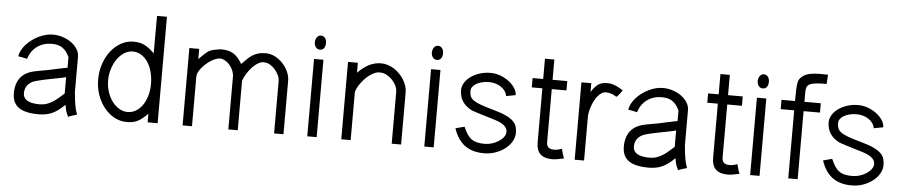

<svg xmlns="http://www.w3.org/2000/svg" viewBox="-42 -985 5974 1272"><g transform="rotate(5 2945.5 -349.0)"><path d="M488.8 -9.8Q474.6 -5.9 459.2 -1.2Q443.8 3.4 430.2 9.8Q414.6 -23.9 411.1 -44.7Q407.7 -65.4 406.7 -68.4Q385.3 -46.9 365.2 -32Q345.2 -17.1 324.7 -7.8Q304.2 1.5 282.2 5.6Q260.3 9.8 234.9 9.8Q143.6 9.8 101.3 -20.8Q59.1 -51.3 59.1 -115.2Q59.1 -179.2 89.8 -218.8Q120.6 -258.3 184.1 -271.5Q198.2 -274.4 207 -276.1Q215.8 -277.8 223.6 -279.3Q231.4 -280.8 239.5 -282Q247.6 -283.2 260 -285.6Q272.5 -288.1 291 -292Q309.6 -295.9 337.9 -302.2Q385.7 -312.5 398.9 -314V-384.3Q380.4 -425.3 353 -444.1Q325.7 -462.9 281.7 -462.9Q225.6 -462.9 184.6 -433.3Q143.6 -403.8 126 -349.1Q120.1 -350.6 115.2 -351.8Q110.4 -353 104.2 -354.5Q98.1 -356 89.6 -357.4Q81.1 -358.9 67.4 -360.8Q69.8 -381.3 80.3 -401.4Q90.8 -421.4 106.9 -439.5Q123 -457.5 143.8 -473.1Q164.6 -488.8 187.7 -500.2Q210.9 -511.7 235.4 -518.1Q259.8 -524.4 283.7 -524.4Q317.9 -524.4 349.9 -513.9Q381.8 -503.4 406.7 -485.4Q431.6 -467.3 446.5 -443.1Q461.4 -418.9 461.4 -392.1V-158.2Q463.9 -130.4 466.6 -108.6Q469.2 -86.9 472.4 -69.3Q475.6 -51.8 479.5 -37.4Q483.4 -22.9 488.8 -9.8ZM395 -142.6V-251.5Q388.7 -249 372.1 -245.6Q355.5 -242.2 334 -238Q312.5 -233.9 287.8 -229Q263.2 -224.1 240.7 -219.2Q218.3 -214.4 200.2 -209.2Q182.1 -204.1 172.9 -199.2Q125.5 -173.8 125.5 -121.1Q125.5 -88.9 153.1 -72.8Q180.7 -56.6 234.9 -56.6Q261.2 -56.6 282.7 -64.2Q304.2 -71.8 323 -83.7Q341.8 -95.7 359.1 -111.1Q376.5 -126.5 395 -142.6Z M1025.4 0H959V-57.1Q939 -37.1 922.6 -24.2Q906.2 -11.2 890.6 -3.7Q875 3.9 858.2 6.8Q841.3 9.8 820.3 9.8Q790 9.8 762.7 0Q735.4 -9.8 711.7 -27.6Q688 -45.4 668.7 -69.8Q649.4 -94.2 635.7 -123.5Q622.1 -152.8 614.7 -186Q607.4 -219.2 607.4 -254.4Q607.4 -308.6 623.8 -357.7Q640.1 -406.7 668.7 -443.6Q697.3 -480.5 736.1 -502.4Q774.9 -524.4 820.3 -524.4Q840.8 -524.4 858.2 -521Q875.5 -517.6 891.8 -509.8Q908.2 -502 924.6 -489.3Q940.9 -476.6 959 -458.5L959.5 -708H1025.4ZM959 -254.4Q959 -297.4 949 -334.7Q939 -372.1 920.7 -399.7Q902.3 -427.2 877 -443.1Q851.6 -459 820.3 -459Q789.6 -459 762.7 -441.4Q735.8 -423.8 716.1 -395.3Q696.3 -366.7 685.1 -329.8Q673.8 -293 673.8 -254.4Q673.8 -213.9 685.8 -177.7Q697.8 -141.6 717.8 -114.7Q737.8 -87.9 764.4 -72.3Q791 -56.6 820.3 -56.6Q851.1 -56.6 876.7 -72.5Q902.3 -88.4 920.7 -115.5Q939 -142.6 949 -178.5Q959 -214.4 959 -254.4Z M1862.3 0H1799.8V-347.2Q1799.8 -367.7 1789.8 -388.2Q1779.8 -408.7 1764.9 -425.3Q1750 -441.9 1731.9 -452.4Q1713.9 -462.9 1697.8 -462.9Q1678.7 -466.3 1657.5 -454.8Q1636.2 -443.4 1616.9 -423.3Q1597.7 -403.3 1582 -378.4Q1566.4 -353.5 1558.1 -329.6V0H1495.6V-351.1Q1495.6 -370.6 1487.3 -390.6Q1479 -410.6 1465.6 -426.8Q1452.1 -442.9 1434.8 -452.9Q1417.5 -462.9 1399.9 -462.9Q1385.7 -462.9 1369.4 -456.3Q1353 -449.7 1336.9 -439.2Q1320.8 -428.7 1305.7 -414.8Q1290.5 -400.9 1279.1 -386.5Q1267.6 -372.1 1260.7 -357.7Q1253.9 -343.3 1253.9 -331.5V0H1191.4V-514.6H1256.8V-446.8Q1274.4 -464.4 1286.6 -476.3Q1298.8 -488.3 1308.6 -495.8Q1318.4 -503.4 1326.7 -507.6Q1335 -511.7 1345 -514.4Q1355 -517.1 1367.9 -519.3Q1380.9 -521.5 1399.9 -524.4Q1425.3 -524.4 1445.3 -520.3Q1465.3 -516.1 1482.2 -506.1Q1499 -496.1 1513.7 -479.7Q1528.3 -463.4 1542.5 -439Q1559.1 -455.6 1574 -470.9Q1588.9 -486.3 1606.4 -498.3Q1624 -510.3 1646.2 -517.3Q1668.5 -524.4 1699.7 -524.4Q1731 -524.4 1760.5 -509.3Q1790 -494.1 1812.5 -470Q1835 -445.8 1848.6 -415.5Q1862.3 -385.3 1862.3 -355Z M2090.3 -626Q2090.3 -605 2080.8 -592Q2071.3 -579.1 2053.2 -579.1Q2037.1 -579.1 2026.6 -592.5Q2016.1 -606 2016.1 -624Q2016.1 -633.8 2018.8 -642.6Q2021.5 -651.4 2026.1 -658.2Q2030.8 -665 2037.6 -668.9Q2044.4 -672.9 2053.2 -672.9Q2069.8 -672.9 2080.3 -659.7Q2090.8 -646.5 2090.3 -626ZM2083 0H2020.5V-514.6H2083Z M2644.5 0H2582V-343.3Q2582 -365.7 2571.3 -387.2Q2560.5 -408.7 2543.9 -425.5Q2527.3 -442.4 2506.8 -452.6Q2486.3 -462.9 2466.8 -462.9Q2445.3 -465.3 2420.7 -452.6Q2396 -439.9 2373.5 -418.7Q2351.1 -397.5 2333.5 -371.1Q2315.9 -344.7 2309.1 -319.8V0H2246.6V-514.6H2312V-448.7Q2351.1 -487.8 2388.2 -506.1Q2425.3 -524.4 2466.8 -524.4Q2489.7 -524.4 2512 -517.1Q2534.2 -509.8 2554 -497.1Q2573.7 -484.4 2590.3 -467Q2606.9 -449.7 2618.9 -430.2Q2630.9 -410.6 2637.7 -389.4Q2644.5 -368.2 2644.5 -347.2Z M2868.7 -626Q2868.7 -605 2859.1 -592Q2849.6 -579.1 2831.5 -579.1Q2815.4 -579.1 2804.9 -592.5Q2794.4 -606 2794.4 -624Q2794.4 -633.8 2797.1 -642.6Q2799.8 -651.4 2804.4 -658.2Q2809.1 -665 2815.9 -668.9Q2822.8 -672.9 2831.5 -672.9Q2848.1 -672.9 2858.6 -659.7Q2869.1 -646.5 2868.7 -626ZM2861.3 0H2798.8V-514.6H2861.3Z M3395.5 -142.6Q3395.5 -113.3 3379.6 -85.9Q3363.8 -58.6 3336.7 -37.4Q3309.6 -16.1 3273.4 -3.2Q3237.3 9.8 3196.3 9.8Q3117.7 9.8 3068.1 -26.9Q3018.6 -63.5 2993.7 -138.7L3053.2 -154.3Q3065.9 -124 3079.1 -104.5Q3092.3 -85 3108.9 -73.5Q3125.5 -62 3146.5 -57.4Q3167.5 -52.7 3196.3 -52.7Q3220.7 -52.7 3245.1 -60.5Q3269.5 -68.4 3289.1 -81.1Q3308.6 -93.8 3320.8 -110.4Q3333 -127 3333 -144.5Q3333 -191.4 3249 -216.8Q3174.8 -239.3 3136 -251.2Q3097.2 -263.2 3092.8 -265.6Q3008.8 -307.1 3008.8 -394.5Q3008.8 -419.4 3023.2 -442.9Q3037.6 -466.3 3062.5 -484.4Q3087.4 -502.4 3121.3 -513.4Q3155.3 -524.4 3194.3 -524.4Q3228 -524.4 3260 -512.5Q3292 -500.5 3316.9 -481.4Q3341.8 -462.4 3356.9 -438.7Q3372.1 -415 3372.1 -392.1L3309.6 -380.4Q3306.6 -398.9 3295.7 -414.3Q3284.7 -429.7 3268.3 -440.4Q3252 -451.2 3231.7 -457Q3211.4 -462.9 3190.4 -462.9Q3166.5 -462.9 3145 -458Q3123.5 -453.1 3107.2 -444.1Q3090.8 -435.1 3081.1 -422.4Q3071.3 -409.7 3071.3 -394.5Q3071.3 -373 3077.1 -358.4Q3083 -343.8 3100.3 -331.5Q3117.7 -319.3 3148.9 -308.1Q3180.2 -296.9 3231.4 -282.7Q3284.7 -268.1 3317.1 -252.9Q3349.6 -237.8 3366.9 -220.9Q3384.3 -204.1 3389.9 -184.8Q3395.5 -165.5 3395.5 -142.6Z M3727.5 -2Q3708 2 3688 5.9Q3668 9.8 3649.4 9.8Q3544.4 9.8 3544.4 -91.8V-452.6H3474.1V-514.6H3544.4V-649.4H3606.9V-514.6H3704.6V-452.6H3606.9V-99.6Q3606.9 -76.2 3619.6 -65.2Q3632.3 -54.2 3655.8 -54.2Q3669.4 -54.2 3681.2 -56.6Q3692.9 -59.1 3708.5 -64.5Q3718.3 -24.4 3727.5 -2Z M4075.7 -485.8Q4074.2 -482.4 4069.1 -474.9Q4064 -467.3 4057.6 -459.5Q4051.3 -451.7 4045.4 -445.6Q4039.6 -439.5 4036.6 -439.5Q4023.4 -449.2 4004.2 -456.1Q3984.9 -462.9 3968.3 -462.9Q3952.1 -462.9 3938 -454.1Q3923.8 -445.3 3911.9 -430.7Q3899.9 -416 3890.6 -397.5Q3881.3 -378.9 3874.8 -359.6Q3868.2 -340.3 3864.7 -321.8Q3861.3 -303.2 3861.3 -288.6V0H3798.8V-514.6H3864.3V-456.5Q3877.4 -476.1 3888.9 -489.3Q3900.4 -502.4 3912.8 -510.3Q3925.3 -518.1 3939.7 -521.2Q3954.1 -524.4 3972.2 -524.4Q3990.2 -524.4 4007.1 -519.3Q4023.9 -514.2 4037.8 -507.3Q4051.8 -500.5 4061.8 -494.1Q4071.8 -487.8 4075.7 -485.8Z M4545.4 -9.8Q4531.2 -5.9 4515.9 -1.2Q4500.5 3.4 4486.8 9.8Q4471.2 -23.9 4467.8 -44.7Q4464.4 -65.4 4463.4 -68.4Q4441.9 -46.9 4421.9 -32Q4401.9 -17.1 4381.3 -7.8Q4360.8 1.5 4338.9 5.6Q4316.9 9.8 4291.5 9.8Q4200.2 9.8 4158 -20.8Q4115.7 -51.3 4115.7 -115.2Q4115.7 -179.2 4146.5 -218.8Q4177.2 -258.3 4240.7 -271.5Q4254.9 -274.4 4263.7 -276.1Q4272.5 -277.8 4280.3 -279.3Q4288.1 -280.8 4296.1 -282Q4304.2 -283.2 4316.7 -285.6Q4329.1 -288.1 4347.7 -292Q4366.2 -295.9 4394.5 -302.2Q4442.4 -312.5 4455.6 -314V-384.3Q4437 -425.3 4409.7 -444.1Q4382.3 -462.9 4338.4 -462.9Q4282.2 -462.9 4241.2 -433.3Q4200.2 -403.8 4182.6 -349.1Q4176.8 -350.6 4171.9 -351.8Q4167 -353 4160.9 -354.5Q4154.8 -356 4146.2 -357.4Q4137.7 -358.9 4124 -360.8Q4126.5 -381.3 4137 -401.4Q4147.5 -421.4 4163.6 -439.5Q4179.7 -457.5 4200.4 -473.1Q4221.2 -488.8 4244.4 -500.2Q4267.6 -511.7 4292 -518.1Q4316.4 -524.4 4340.3 -524.4Q4374.5 -524.4 4406.5 -513.9Q4438.5 -503.4 4463.4 -485.4Q4488.3 -467.3 4503.2 -443.1Q4518.1 -418.9 4518.1 -392.1V-158.2Q4520.5 -130.4 4523.2 -108.6Q4525.9 -86.9 4529.1 -69.3Q4532.2 -51.8 4536.1 -37.4Q4540 -22.9 4545.4 -9.8ZM4451.7 -142.6V-251.5Q4445.3 -249 4428.7 -245.6Q4412.1 -242.2 4390.6 -238Q4369.1 -233.9 4344.5 -229Q4319.8 -224.1 4297.4 -219.2Q4274.9 -214.4 4256.8 -209.2Q4238.8 -204.1 4229.5 -199.2Q4182.1 -173.8 4182.1 -121.1Q4182.1 -88.9 4209.7 -72.8Q4237.3 -56.6 4291.5 -56.6Q4317.9 -56.6 4339.4 -64.2Q4360.8 -71.8 4379.6 -83.7Q4398.4 -95.7 4415.8 -111.1Q4433.1 -126.5 4451.7 -142.6Z M4894.5 -2Q4875 2 4855 5.9Q4835 9.8 4816.4 9.8Q4711.4 9.8 4711.4 -91.8V-452.6H4641.1V-514.6H4711.4V-649.4H4773.9V-514.6H4871.6V-452.6H4773.9V-99.6Q4773.9 -76.2 4786.6 -65.2Q4799.3 -54.2 4822.8 -54.2Q4836.4 -54.2 4848.1 -56.6Q4859.9 -59.1 4875.5 -64.5Q4885.3 -24.4 4894.5 -2Z M5035.6 -626Q5035.6 -605 5026.1 -592Q5016.6 -579.1 4998.5 -579.1Q4982.4 -579.1 4971.9 -592.5Q4961.4 -606 4961.4 -624Q4961.4 -633.8 4964.1 -642.6Q4966.8 -651.4 4971.4 -658.2Q4976.1 -665 4982.9 -668.9Q4989.7 -672.9 4998.5 -672.9Q5015.1 -672.9 5025.6 -659.7Q5036.1 -646.5 5035.6 -626ZM5028.3 0H4965.8V-514.6H5028.3Z M5281.7 -514.6H5390.6V-452.6H5281.7V0H5219.2V-452.6H5129.4V-514.6H5219.2Q5219.2 -564.5 5220.5 -593.8Q5221.7 -623 5225.8 -640.4Q5230 -657.7 5238 -666.7Q5246.1 -675.8 5259.3 -685.1Q5293.5 -708 5369.1 -708Q5374 -708 5380.6 -707.8Q5387.2 -707.5 5394.5 -707.3Q5401.9 -707 5408.7 -707Q5416 -707 5421.9 -708L5418 -645.5Q5373 -645.5 5346.2 -642.6Q5319.3 -639.6 5304.9 -631.8Q5290.5 -624 5286.1 -610.8Q5281.7 -597.7 5281.7 -577.1Z M5840.3 -142.6Q5840.3 -113.3 5824.5 -85.9Q5808.6 -58.6 5781.5 -37.4Q5754.4 -16.1 5718.3 -3.2Q5682.1 9.8 5641.1 9.8Q5562.5 9.8 5512.9 -26.9Q5463.4 -63.5 5438.5 -138.7L5498 -154.3Q5510.7 -124 5523.9 -104.5Q5537.1 -85 5553.7 -73.5Q5570.3 -62 5591.3 -57.4Q5612.3 -52.7 5641.1 -52.7Q5665.5 -52.7 5689.9 -60.5Q5714.4 -68.4 5733.9 -81.1Q5753.4 -93.8 5765.6 -110.4Q5777.8 -127 5777.8 -144.5Q5777.8 -191.4 5693.8 -216.8Q5619.6 -239.3 5580.8 -251.2Q5542 -263.2 5537.6 -265.6Q5453.6 -307.1 5453.6 -394.5Q5453.6 -419.4 5468 -442.9Q5482.4 -466.3 5507.3 -484.4Q5532.2 -502.4 5566.2 -513.4Q5600.1 -524.4 5639.2 -524.4Q5672.9 -524.4 5704.8 -512.5Q5736.8 -500.5 5761.7 -481.4Q5786.6 -462.4 5801.8 -438.7Q5816.9 -415 5816.9 -392.1L5754.4 -380.4Q5751.5 -398.9 5740.5 -414.3Q5729.5 -429.7 5713.1 -440.4Q5696.8 -451.2 5676.5 -457Q5656.2 -462.9 5635.3 -462.9Q5611.3 -462.9 5589.8 -458Q5568.4 -453.1 5552 -444.1Q5535.6 -435.1 5525.9 -422.4Q5516.1 -409.7 5516.1 -394.5Q5516.1 -373 5522 -358.4Q5527.8 -343.8 5545.2 -331.5Q5562.5 -319.3 5593.8 -308.1Q5625 -296.9 5676.3 -282.7Q5729.5 -268.1 5762 -252.9Q5794.4 -237.8 5811.8 -220.9Q5829.1 -204.1 5834.7 -184.8Q5840.3 -165.5 5840.3 -142.6Z"/></g></svg>

Font: Saysettha OT
Style: Regular
Weight: 400
Designer: John M. Durdin and Silvain Dupertuis
Foundry: Lao Script for Windows
Version: Version 2.000